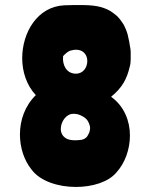

<svg xmlns="http://www.w3.org/2000/svg" viewBox="-20 -729 580 761"><path d="M441 -45C476 -83 495 -138 495 -192C495 -250 472 -308 421 -345V-346C464 -381 483 -416 494 -464C497 -473 498 -484 498 -495V-523C498 -530 497 -534 496 -541C493 -560 491 -571 486 -592C483 -604 475 -623 471 -630C447 -668 437 -671 418 -685C385 -704 352 -709 298 -709C280 -709 259 -709 235 -708C128 -703 68 -600 68 -498C68 -444 86 -390 122 -352C79 -310 59 -253 59 -196C59 -145 75 -94 105 -57C139 -11 210 12 281 12C345 12 409 -7 441 -45ZM281 -437C241 -437 227 -475 230 -504V-506C230 -507 230 -507 231 -507C232 -510 239 -515 242 -518C246 -521 247 -523 254 -526C258 -529 259 -528 262 -529C269 -531 276 -532 281 -532C312 -532 326 -510 326 -487C326 -462 310 -437 281 -437ZM304 -175C296 -174 288 -173 279 -173C268 -173 256 -174 247 -178C229 -186 221 -201 221 -218C221 -242 236 -268 258 -276C263 -277 267 -278 272 -278C290 -278 307 -270 319 -260C328 -253 333 -241 336 -230C337 -227 337 -222 337 -219C337 -216 336 -214 336 -213C335 -210 335 -204 332 -200C328 -193 326 -186 319 -182C316 -179 311 -177 304 -175Z"/></svg>

Font: HEYCLAY
Style: Regular
Weight: 400
Designer: Marcelo Magalhaes
Foundry: Marcelo Magalhães
Version: Version 1.300;hotconv 1.0.109;makeotfexe 2.5.65596